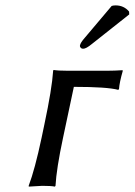

<svg xmlns="http://www.w3.org/2000/svg" viewBox="-20 -693 502 716"><path d="M396.5 -670.9Q402.8 -672.9 411.1 -672.9Q441.9 -672.9 461.4 -649.9L461.9 -639.2L323.7 -529.8Q300.8 -510.7 289.6 -511.2Q284.2 -511.2 280.8 -515.1Q277.3 -519 278.3 -523.9Q280.3 -534.2 295.9 -551.8ZM145.5 -229Q173.8 -361.8 178.2 -429.2L179.7 -432.1Q197.3 -429.2 231 -429.2H381.3Q406.2 -429.2 436.5 -431.2L438 -429.2Q425.3 -384.8 423.8 -360.8L420.9 -357.9Q379.9 -369.1 255.4 -369.1L215.3 -180.2Q190.4 -63.5 187 0L184.6 2.9Q170.9 0 137.2 0L87.4 2.9L86.9 0Q109.9 -60.5 135.3 -180.2Z"/></svg>

Font: Linux Biolinum O
Style: Italic
Weight: 400
Italic angle: -12°
Designer: Philipp H. Poll
Foundry: Philipp H. Poll
Version: Version 1.1.3